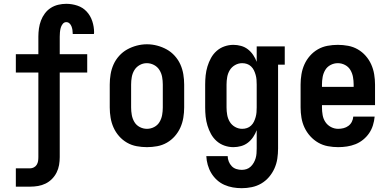

<svg xmlns="http://www.w3.org/2000/svg" viewBox="-20 -763 2040 1006"><path d="M63 215V119H138Q148 119 157.5 114Q167 109 172.5 100Q178 91 179.5 81Q181 71 181 60V-383H63V-479H181V-571Q181 -592 184 -613.5Q187 -635 194.5 -655Q202 -675 215 -692.5Q228 -710 246 -721.5Q264 -733 285 -738Q306 -743 327 -743Q357 -743 385.5 -733.5Q414 -724 434 -702.5Q454 -681 463.5 -652Q473 -623 473 -593Q473 -591 472.5 -589Q472 -587 472 -585H361Q361 -586 361 -586.5Q361 -587 361 -588Q361 -597 359.5 -606.5Q358 -616 354.5 -625Q351 -634 344 -640.5Q337 -647 327 -647Q316 -647 308.5 -637.5Q301 -628 298 -616.5Q295 -605 294 -593.5Q293 -582 293 -571V-479H437V-383H293V60Q293 81 289.5 101.5Q286 122 276.5 141Q267 160 252 175Q237 190 218.5 199Q200 208 179.5 211.5Q159 215 138 215Z M750 8Q723 8 696 3Q669 -2 645.5 -15.5Q622 -29 604 -49.5Q586 -70 575 -94.5Q564 -119 559.5 -146Q555 -173 555 -200V-320Q555 -347 559.5 -374Q564 -401 575 -425.5Q586 -450 604.5 -470.5Q623 -491 646.5 -504Q670 -517 696.5 -524Q723 -531 750 -531Q777 -531 803.5 -524Q830 -517 853.5 -504Q877 -491 895.5 -470.5Q914 -450 925 -425.5Q936 -401 940.5 -374Q945 -347 945 -320V-200Q945 -173 940.5 -146Q936 -119 925 -94.5Q914 -70 896 -49.5Q878 -29 854.5 -15.5Q831 -2 804 3Q777 8 750 8ZM750 -88Q770 -88 788 -97.5Q806 -107 816 -124Q826 -141 829.5 -160.5Q833 -180 833 -200V-320Q833 -340 829.5 -359.5Q826 -379 815.5 -396Q805 -413 787 -422.5Q769 -432 749 -432Q729 -432 711.5 -422Q694 -412 684 -395.5Q674 -379 670.5 -359.5Q667 -340 667 -320V-200Q667 -180 670.5 -160.5Q674 -141 684 -124Q694 -107 712 -97.5Q730 -88 750 -88Z M1247 223Q1223 223 1200 219Q1177 215 1155.5 205.5Q1134 196 1116.5 180Q1099 164 1087 144Q1075 124 1068.5 101Q1062 78 1061 55H1173Q1173 69 1178.5 83Q1184 97 1194 107.5Q1204 118 1218 122.5Q1232 127 1247 127Q1260 127 1272 123Q1284 119 1293.5 110Q1303 101 1309.5 89.5Q1316 78 1319.5 66Q1323 54 1324 41Q1325 28 1325 15V-81Q1318 -62 1306.5 -45Q1295 -28 1279 -15.5Q1263 -3 1243 2.5Q1223 8 1203 8Q1179 8 1156 0Q1133 -8 1115 -24Q1097 -40 1085.5 -61Q1074 -82 1067 -105Q1060 -128 1057.5 -152Q1055 -176 1055 -200V-320Q1055 -344 1057.5 -368Q1060 -392 1067 -415Q1074 -438 1085.5 -459Q1097 -480 1115 -496Q1133 -512 1156 -520Q1179 -528 1203 -528Q1223 -528 1243 -522.5Q1263 -517 1279 -504.5Q1295 -492 1306.5 -475Q1318 -458 1325 -439V-520H1472V-424H1437V15Q1437 42 1433 68.5Q1429 95 1418 119.5Q1407 144 1389.5 164.5Q1372 185 1349 198.5Q1326 212 1299.5 217.5Q1273 223 1247 223ZM1249 -88Q1262 -88 1274 -92Q1286 -96 1295.5 -105Q1305 -114 1310.5 -125.5Q1316 -137 1319.5 -149.5Q1323 -162 1324 -174.5Q1325 -187 1325 -200V-320Q1325 -333 1324 -345.5Q1323 -358 1319.5 -370.5Q1316 -383 1310.5 -394.5Q1305 -406 1295.5 -415Q1286 -424 1274 -428Q1262 -432 1249 -432Q1229 -432 1211.5 -422Q1194 -412 1184 -395.5Q1174 -379 1170.5 -359.5Q1167 -340 1167 -320V-200Q1167 -180 1170.5 -160.5Q1174 -141 1184 -124.5Q1194 -108 1211.5 -98Q1229 -88 1249 -88Z M1752 8Q1725 8 1698 3Q1671 -2 1647.5 -15.5Q1624 -29 1605.5 -49.5Q1587 -70 1575.5 -94.5Q1564 -119 1559.5 -146Q1555 -173 1555 -200V-320Q1555 -347 1559.5 -374Q1564 -401 1575 -425.5Q1586 -450 1604 -470.5Q1622 -491 1645.5 -504.5Q1669 -518 1696 -523Q1723 -528 1750 -528Q1777 -528 1804 -523Q1831 -518 1854.5 -504.5Q1878 -491 1896 -470.5Q1914 -450 1925 -425.5Q1936 -401 1940.5 -374Q1945 -347 1945 -320V-212H1667V-200Q1667 -180 1670.5 -160Q1674 -140 1685 -123.5Q1696 -107 1714 -97.5Q1732 -88 1752 -88Q1766 -88 1780 -91.5Q1794 -95 1805.5 -103.5Q1817 -112 1823.5 -125Q1830 -138 1831 -152H1943Q1941 -129 1934 -106.5Q1927 -84 1914 -65Q1901 -46 1882.5 -31Q1864 -16 1842.5 -7.5Q1821 1 1798 4.5Q1775 8 1752 8ZM1667 -308H1833V-320Q1833 -340 1829.5 -359.5Q1826 -379 1816 -396Q1806 -413 1788 -422.5Q1770 -432 1750 -432Q1730 -432 1712 -422.5Q1694 -413 1684 -396Q1674 -379 1670.5 -359.5Q1667 -340 1667 -320Z"/></svg>

Font: Iosevka Gothic
Style: Bold
Weight: 700
Monospace: yes
Designer: Belleve Invis
Foundry: Belleve Invis
Version: Version 15.5.1; ttfautohint (v1.8.4)